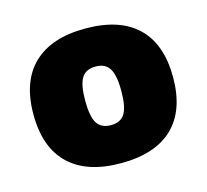

<svg xmlns="http://www.w3.org/2000/svg" viewBox="-72 -819 640 595"><g transform="rotate(-15 248.0 -522.0)"><path d="M248 -306Q139 -306 81.5 -361Q24 -416 24 -522Q24 -628 81.5 -683Q139 -738 248 -738Q358 -738 415 -683Q472 -628 472 -522Q472 -416 415 -361Q358 -306 248 -306ZM248 -428Q279 -428 292.5 -449.5Q306 -471 306 -522Q306 -573 292.5 -594.5Q279 -616 248 -616Q217 -616 203.5 -594.5Q190 -573 190 -522Q190 -471 203.5 -449.5Q217 -428 248 -428Z"/></g></svg>

Font: M PLUS 1 Thin Black
Style: Regular
Weight: 900
Version: Version 1.001